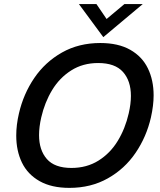

<svg xmlns="http://www.w3.org/2000/svg" viewBox="-20 -911 786 941"><path d="M59.6 -246.6Q59.6 -298.8 72.8 -355Q94.7 -450.2 147.9 -528.6Q201.2 -606.9 283.7 -653.6Q366.2 -700.2 471.7 -700.2Q559.6 -700.2 618.2 -667Q676.8 -633.8 704.8 -575.9Q732.9 -518.1 732.9 -443.4Q732.9 -394.5 719.7 -335.4Q697.8 -240.2 644.5 -161.9Q591.3 -83.5 508.5 -36.9Q425.8 9.8 320.3 9.8Q232.4 9.8 174.1 -23.2Q115.7 -56.2 87.6 -114Q59.6 -171.9 59.6 -246.6ZM610.8 -355Q621.6 -401.9 621.6 -440.9Q621.6 -514.6 582.8 -558.3Q543.9 -602.1 460.9 -602.1Q386.2 -602.1 329.1 -565.9Q272 -529.8 235.6 -469.7Q199.2 -409.7 182.1 -335.4Q171.4 -288.6 171.4 -249Q171.4 -175.3 209.7 -131.6Q248 -87.9 330.1 -87.9Q405.3 -87.9 462.9 -124Q520.5 -160.2 557.1 -220.5Q593.8 -280.8 610.8 -355ZM486.3 -729 366.7 -891.1H452.6L502.4 -817.9L589.8 -891.1H679.7Z"/></svg>

Font: Acari Sans SemiBold
Style: Italic
Weight: 600
Italic angle: -13°
Designer: Alfredo Marco Pradil and Stefan Peev
Foundry: Hanken Design Co.
Version: Version 1.045;January 11, 2019;FontCreator 11.5.0.2425 64-bi